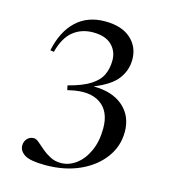

<svg xmlns="http://www.w3.org/2000/svg" viewBox="-109 -815 819 914"><g transform="rotate(15 300.0 -357.5)"><path d="M207 -362 202 -384Q273 -402.5 311 -427Q349 -451.5 363.5 -483.2Q378 -515 378 -554Q378 -599.5 347 -629.5Q316 -659.5 255.5 -659.5Q198.5 -659.5 157.8 -627Q117 -594.5 98 -521.5L80 -524.5Q100.5 -621.5 155.8 -673.2Q211 -725 297 -725Q379 -725 423.8 -685Q468.5 -645 468.5 -582.5Q468.5 -529.5 436.5 -486.8Q404.5 -444 323 -411.5Q416 -411.5 469.5 -365Q523 -318.5 523 -240.5Q523 -169.5 481 -112.8Q439 -56 365.8 -23Q292.5 10 198 10Q124 10 96 -7.5Q68 -25 68 -52.5Q68 -72 80.5 -86Q93 -100 113.5 -100Q124.5 -100 138.8 -87.8Q153 -75.5 171.8 -59.5Q190.5 -43.5 213.8 -31.2Q237 -19 266 -19Q307 -19 342 -45.5Q377 -72 398.2 -119.5Q419.5 -167 419.5 -230.5Q419.5 -314.5 366 -350.5Q312.5 -386.5 218.5 -364.5Z"/></g></svg>

Font: Newsreader 72pt
Style: Regular
Weight: 400
Designer: Hugues Gentile
Foundry: Production Type
Version: Version 1.003; ttfautohint (v1.8.3)